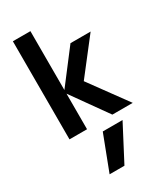

<svg xmlns="http://www.w3.org/2000/svg" viewBox="-280 -885 1174 1379"><g transform="rotate(-30 307.0 -195.5)"><path d="M75.2 30.3V-783.2H220.7V-294.9L426.8 -564.5H593.8L373 -280.3L599.6 30.3H430.7L220.7 -264.6V30.3ZM199.2 391.6 310.5 100.6H474.6L322.3 391.6Z"/></g></svg>

Font: GenEi M Gothic v2 Bold
Style: Regular
Weight: 700
Version: Version 2.0